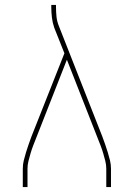

<svg xmlns="http://www.w3.org/2000/svg" viewBox="-20 -755 540 775"><path d="M72 0V-74Q72 -91 76 -107.5Q80 -124 85 -140Q90 -156 95.5 -172Q101 -188 107 -204L240 -540L199 -643Q192 -663 189.5 -684.5Q187 -706 187 -728V-735H206V-728Q206 -708 208 -688Q210 -668 218 -649L393 -204Q399 -188 404.5 -172Q410 -156 415 -140Q420 -124 424 -107.5Q428 -91 428 -74V0H409V-74Q409 -90 405 -105.5Q401 -121 396.5 -136.5Q392 -152 386 -167.5Q380 -183 374 -198L250 -514L126 -198Q120 -183 114 -167.5Q108 -152 103.5 -136.5Q99 -121 95 -105.5Q91 -90 91 -74V0Z"/></svg>

Font: Zed Mono Thin
Style: Regular
Weight: 100
Monospace: yes
Designer: Belleve Invis
Foundry: Belleve Invis
Version: Version 1.0.0; ttfautohint (v1.8.4)